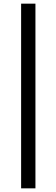

<svg xmlns="http://www.w3.org/2000/svg" viewBox="-20 -810 308 1050"><path d="M95.5 -790V220H173.8V-790Z"/></svg>

Font: Unageo Variable
Style: Regular
Weight: 300
Designer: Richard Sepsi
Foundry: Richard Sepsi
Version: Version 2.200